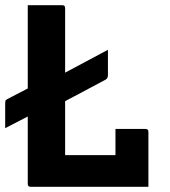

<svg xmlns="http://www.w3.org/2000/svg" viewBox="-34 -720 654 740"><path d="M84 0Q73 0 73 -11V-271L-14 -226V-319Q-14 -327 -13 -331Q-12 -335 -6 -338L73 -379V-700H206Q217 -700 217 -689V-440L382 -528V-431Q382 -418 373 -413L217 -330V-122H411V-223H527Q538 -223 538 -212V0Z"/></svg>

Font: Recursive Mn Lnr St
Style: Bold
Weight: 700
Monospace: yes
Version: Version 1.079;hotconv 1.0.112;makeotfexe 2.5.65598; ttfautoh